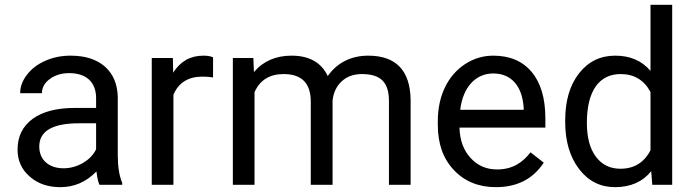

<svg xmlns="http://www.w3.org/2000/svg" viewBox="-20 -770 2893 800"><path d="M489.3 0V-7.8C477.1 -36.6 470.7 -75.2 470.7 -123.5V-366.7C469.2 -419.9 451.7 -461.9 417 -492.7C382.3 -522.9 335 -538.1 273.9 -538.1C235.4 -538.1 200.2 -530.8 168.5 -516.6C136.2 -502.4 110.8 -482.9 92.3 -458.5C73.2 -433.6 64 -408.2 64 -381.8H154.8C154.8 -404.8 165.5 -424.8 187.5 -440.9C209.5 -457 236.3 -465.3 268.6 -465.3C342.3 -465.3 380.4 -424.8 380.4 -361.8V-320.3H292.5C216.8 -320.3 157.7 -305.2 116.2 -274.9C74.2 -244.1 53.2 -201.7 53.2 -146.5C53.2 -101.1 69.8 -64 103.5 -34.7C136.7 -4.9 179.2 9.8 231.4 9.8C289.6 9.8 339.8 -12.2 381.8 -55.7C385.3 -28.8 389.2 -10.3 394.5 0ZM244.6 -68.8C185.5 -68.8 143.6 -102.5 143.6 -159.2C143.6 -224.1 198.7 -256.3 309.6 -256.3H380.4V-147.9C369.1 -124.5 350.6 -105.5 325.2 -90.8C299.8 -76.2 272.9 -68.8 244.6 -68.8Z M867.7 -531.2C858.4 -535.6 845.2 -538.1 827.6 -538.1C773.4 -538.1 731.4 -514.6 701.7 -467.3L700.2 -528.3H612.3V0H702.6V-375C723.6 -425.3 764.2 -450.7 823.2 -450.7C839.4 -450.7 854 -449.7 867.7 -447.3Z M950.2 -528.3V0H1040.5V-385.7C1062.5 -436 1103 -461.4 1162.1 -461.4C1237.3 -461.4 1274.9 -422.9 1274.9 -346.2V0H1365.7V-350.6C1369.1 -384.3 1382.3 -411.6 1404.3 -431.6C1426.3 -451.7 1454.1 -461.4 1487.8 -461.4C1569.3 -461.4 1600.6 -424.3 1600.6 -348.6V0H1690.9V-354C1689 -476.6 1629.9 -538.1 1514.2 -538.1C1437.5 -538.1 1380.9 -503.9 1345.7 -453.1C1318.8 -509.8 1268.6 -538.1 1194.8 -538.1C1128.9 -538.1 1076.7 -515.1 1038.1 -469.7L1035.6 -528.3Z M2046.4 9.8C2134.8 9.8 2201.2 -24.4 2245.6 -92.3L2190.4 -135.3C2157.2 -92.3 2115.2 -64 2051.3 -64C2006.3 -64 1969.2 -80.1 1940.4 -112.3C1911.1 -144 1896 -186 1894.5 -238.3H2252.4V-275.9C2252.4 -360.4 2233.4 -424.8 2195.3 -470.2C2157.2 -515.6 2104 -538.1 2035.2 -538.1C1993.2 -538.1 1954.1 -526.4 1918.5 -503.4C1846.2 -456.5 1804.2 -371.1 1804.2 -266.1V-249.5C1804.2 -170.9 1826.7 -107.9 1871.6 -61C1916.5 -13.7 1974.6 9.8 2046.4 9.8ZM2035.2 -463.9C2110.8 -463.9 2156.7 -411.1 2162.1 -319.3V-312.5H1897.5C1909.2 -408.2 1962.4 -463.9 2035.2 -463.9Z M2335 -261.7C2335 -181.2 2354.5 -115.7 2393.1 -65.4C2431.6 -15.1 2481.4 9.8 2542.5 9.8C2606.9 9.8 2657.2 -12.2 2693.4 -56.6L2697.8 0H2780.8V-750H2690.4V-474.6C2654.3 -517.1 2605.5 -538.1 2543.5 -538.1C2481.4 -538.1 2431.2 -513.7 2392.6 -464.4C2354 -415 2335 -349.6 2335 -268.6ZM2425.3 -258.3C2425.3 -392.6 2477.5 -461.4 2565.9 -461.4C2622.1 -461.4 2663.6 -436.5 2690.4 -386.7V-144C2664.1 -92.8 2622.1 -66.9 2564.9 -66.9C2521.5 -66.9 2487.3 -84 2462.4 -117.7C2437.5 -151.4 2425.3 -198.2 2425.3 -258.3Z"/></svg>

Font: Shabnam
Style: Regular
Weight: 400
Foundry: DejaVu fonts team - Redesigned by Saber Rastikerdar - Based on Vazir font
Version: Version 5.0.1